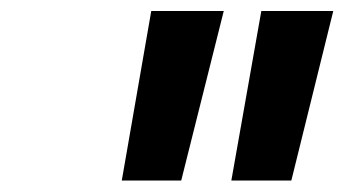

<svg xmlns="http://www.w3.org/2000/svg" viewBox="-20 -589 626 344"><path d="M251 -569.3H380.9L304.7 -265.6H198.2ZM448.2 -569.3H577.1L502 -265.6H394.5Z"/></svg>

Font: Thabit-Bold-Oblique
Style: Bold Oblique
Weight: 700
Designer: Regenerated by Nadim Shaikli
Foundry: MAK Alagha
Version: 0.01